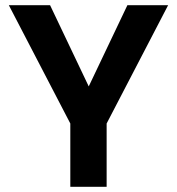

<svg xmlns="http://www.w3.org/2000/svg" viewBox="-20 -720 682 740"><path d="M251 0V-244L14 -700H173L322 -387L471 -700H628L391 -244V0Z"/></svg>

Font: Host Grotesk ExtraBold
Style: Regular
Weight: 800
Designer: Doğukan Karapınar
Foundry: Element Type
Version: Version 1.003; ttfautohint (v1.8.4.7-5d5b)